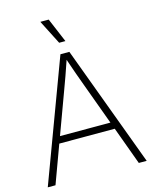

<svg xmlns="http://www.w3.org/2000/svg" viewBox="-136 -1027 885 1115"><g transform="rotate(-15 307.0 -469.5)"><path d="M9.8 0 280.8 -727.5H334.5L604.5 0H557.1L473.6 -228H140.1L56.2 0ZM155.3 -269H458.5L365.7 -522Q352.1 -558.6 337.9 -598.4Q323.7 -638.2 307.1 -687Q290.5 -638.2 276.4 -598.4Q262.2 -558.6 248.5 -522ZM291 -793.9 216.8 -939.5H267.1L328.6 -793.9Z"/></g></svg>

Font: Inter Display ExtraLight
Style: Regular
Weight: 200
Designer: Rasmus Andersson
Foundry: rsms
Version: Version 4.000;git-a52131595